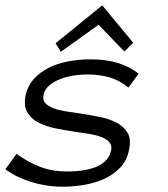

<svg xmlns="http://www.w3.org/2000/svg" viewBox="-62 -688 628 719"><path d="M420.9 -126Q413.1 -85.9 387.5 -59.6Q361.8 -33.2 326.9 -17.6Q292 -2 251.5 4.6Q210.9 11.2 173.8 11.2Q111.8 11.2 54.4 -6.8Q-2.9 -24.9 -42 -54.2L0 -111.8Q43.9 -80.1 88.9 -63Q133.8 -45.9 186 -45.9Q336.9 -45.9 354 -124Q357.9 -143.1 347.9 -155Q337.9 -167 318.4 -174.6Q298.8 -182.1 272.9 -186.5Q247.1 -190.9 217.8 -194.8Q181.2 -200.2 145 -207.5Q108.9 -214.8 81.1 -229.5Q53.2 -244.1 39.6 -268.6Q25.9 -293 34.2 -333Q42 -367.2 64.5 -392.1Q86.9 -417 119.4 -433.6Q151.9 -450.2 192.9 -458Q233.9 -465.8 275.9 -465.8Q335.9 -465.8 380.4 -451.9Q424.8 -438 457 -412.1L418.9 -359.9Q386.2 -387.2 348.1 -398.2Q310.1 -409.2 263.2 -409.2Q242.2 -409.2 216.1 -405.5Q189.9 -401.9 166 -392.8Q142.1 -383.8 124 -369.4Q106 -355 101.1 -333Q97.2 -314 107.2 -302.5Q117.2 -291 136.5 -283.4Q155.8 -275.9 181.9 -271.5Q208 -267.1 236.8 -263.2Q272.9 -257.8 309.6 -250.5Q346.2 -243.2 374 -229Q401.9 -214.8 416 -190.4Q430.2 -166 420.9 -126ZM437 -527.8 403.8 -495.1 307.1 -595.2 166 -494.1 146 -525.9 320.8 -668Z"/></svg>

Font: Anonymous Pro
Style: Italic
Weight: 400
Italic angle: -12°
Monospace: yes
Designer: Mark Simonson
Version: Version 1.003